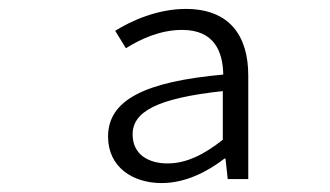

<svg xmlns="http://www.w3.org/2000/svg" viewBox="-20 -870 740 430"><path d="M222 -564C222 -496 277 -460 342 -460C395 -460 444 -485 483 -515H485L490 -469H536V-701C536 -790 494 -850 396 -850C332 -850 273 -823 238 -801L262 -762C294 -782 338 -803 388 -803C459 -803 479 -756 480 -703C304 -687 222 -646 222 -564ZM479 -557C437 -524 398 -504 355 -504C314 -504 277 -523 277 -569C277 -620 332 -650 479 -666Z"/></svg>

Font: Kawkab Mono Light
Style: Regular
Weight: 300
Monospace: yes
Designer: Abdullah Arif
Foundry: Abdullah Arif
Version: Version 1.000;PS 000.500;hotconv 1.0.88;makeotf.lib2.5.64775